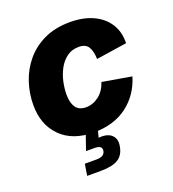

<svg xmlns="http://www.w3.org/2000/svg" viewBox="-137 -658 869 966"><g transform="rotate(-20 297.5 -174.5)"><path d="M272 10.3Q158.2 10.3 94.7 -53.5Q31.2 -117.2 31.2 -222.2Q31.2 -284.7 50.8 -343.8Q70.3 -402.8 109.9 -450Q149.4 -497.1 208.5 -524.9Q267.6 -552.7 346.7 -552.7Q417.5 -552.7 469.7 -528.6Q522 -504.4 550 -460.4Q578.1 -416.5 576.2 -356.4L412.1 -331.5Q411.1 -374 396.5 -397.2Q381.8 -420.4 345.7 -420.4Q308.1 -420.4 281.5 -400.6Q254.9 -380.9 238 -349.4Q221.2 -317.9 213.6 -282.2Q206.1 -246.6 206.1 -215.3Q206.1 -171.4 223.1 -146.7Q240.2 -122.1 277.8 -122.1Q314.9 -122.1 346.7 -146.5Q378.4 -170.9 393.1 -215.3L549.3 -188.5Q521.5 -96.7 450 -43.2Q378.4 10.3 272 10.3ZM164.1 204.1 173.8 142.6H237.8Q278.8 142.6 283.7 113.8Q288.6 85 248 85H201.2L237.8 -20.5H298.8L295.4 0L283.7 43.5Q330.1 39.1 353 59.8Q376 80.6 369.6 118.7Q362.3 165 330.8 184.6Q299.3 204.1 237.3 204.1Z"/></g></svg>

Font: Inter Extra Bold
Style: Italic
Weight: 800
Italic angle: -9.39999°
Designer: Rasmus Andersson
Foundry: rsms
Version: Version 4.000;git-3c8e0fc